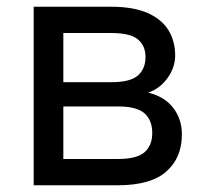

<svg xmlns="http://www.w3.org/2000/svg" viewBox="-20 -550 605 570"><path d="M80 0V-530H310Q376 -530 418 -511.5Q460 -493 480 -460.5Q500 -428 500 -385Q500 -350 477.5 -318.5Q455 -287 420 -275Q469 -263 494.5 -229.5Q520 -196 520 -151Q520 -82 474 -41Q428 0 330 0ZM168 -78H330Q386 -78 409 -98Q432 -118 432 -155Q432 -193 409 -213.5Q386 -234 330 -234H168ZM168 -306H310Q367 -306 389.5 -326Q412 -346 412 -381Q412 -414 389.5 -433Q367 -452 310 -452H168Z"/></svg>

Font: Golos Text
Style: Regular
Weight: 400
Designer: A.Korolkova, Vitaly Kuzmin
Foundry: ParaType Ltd
Version: Version 2.004